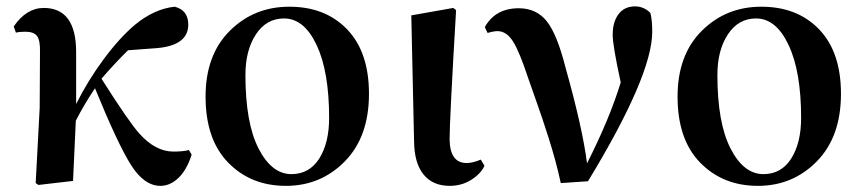

<svg xmlns="http://www.w3.org/2000/svg" viewBox="-20 -572 2721 607"><path d="M577.1 -97.7 585.9 -83Q570.3 -34.2 543.9 -9.3Q517.6 15.6 487.3 15.6Q435.5 15.6 393.6 -51.3Q351.6 -118.2 280.3 -293Q246.1 -242.2 219.7 -190.4Q213.9 -72.3 210.9 0L101.6 12.7L92.8 6.8L105.5 -231.4L106.4 -407.2Q107.4 -444.3 97.2 -458Q86.9 -471.7 60.5 -471.7Q41 -471.7 30.3 -468.8L23.4 -488.3Q63.5 -546.9 118.2 -546.9Q220.7 -546.9 220.7 -407.2V-243.2Q257.8 -317.4 308.1 -385.3Q358.4 -453.1 407.2 -494.1Q467.8 -543.9 532.2 -550.8Q575.2 -540 575.2 -494.1Q575.2 -428.7 476.6 -419.9L384.8 -413.1Q344.7 -374 300.8 -323.2Q388.7 -184.6 420.9 -149.4Q471.7 -92.8 528.3 -92.8Q559.6 -92.8 577.1 -97.7Z M629.9 -266.6Q629.9 -398.4 706.5 -474.6Q783.2 -550.8 894.5 -550.8Q1008.8 -550.8 1077.6 -479Q1146.5 -407.2 1146.5 -275.4Q1146.5 -139.6 1070.3 -62Q994.1 15.6 883.8 15.6Q773.4 15.6 701.7 -57.6Q629.9 -130.9 629.9 -266.6ZM901.4 -21.5Q958 -21.5 989.3 -70.8Q1020.5 -120.1 1020.5 -199.2Q1020.5 -345.7 981 -429.7Q941.4 -513.7 877.9 -513.7Q822.3 -513.7 789.1 -463.4Q755.9 -413.1 755.9 -335Q755.9 -183.6 797.4 -102.5Q838.9 -21.5 901.4 -21.5Z M1401.4 15.6Q1348.6 15.6 1319.3 -20Q1290 -55.7 1289.1 -124L1280.3 -523.4L1413.1 -546.9L1421.9 -540Q1401.4 -192.4 1401.4 -131.8Q1402.3 -56.6 1455.1 -56.6Q1474.6 -56.6 1500 -67.4L1511.7 -47.9Q1500 -22.5 1469.7 -3.4Q1439.5 15.6 1401.4 15.6Z M1521.5 -467.8 1512.7 -486.3Q1545.9 -545.9 1620.1 -545.9Q1675.8 -545.9 1708.5 -504.9Q1741.2 -463.9 1767.6 -359.4Q1821.3 -168.9 1835.9 -55.7Q1907.2 -196.3 1942.4 -311.5Q1917 -427.7 1917 -461.9Q1917 -502.9 1935.5 -527.3Q1954.1 -551.8 1987.3 -551.8Q2015.6 -551.8 2036.1 -531.2Q2042 -509.8 2042 -471.7Q2042 -333 1838.9 1L1752.9 6.8Q1745.1 -29.3 1735.8 -63.5Q1726.6 -97.7 1713.9 -137.7Q1701.2 -177.7 1694.3 -197.8Q1687.5 -217.8 1670.4 -266.6Q1653.3 -315.4 1649.4 -326.2Q1622.1 -409.2 1601.6 -441.4Q1581.1 -473.6 1552.7 -473.6Q1541 -473.6 1521.5 -467.8Z M2122.1 -266.6Q2122.1 -398.4 2198.7 -474.6Q2275.4 -550.8 2386.7 -550.8Q2501 -550.8 2569.8 -479Q2638.7 -407.2 2638.7 -275.4Q2638.7 -139.6 2562.5 -62Q2486.3 15.6 2376 15.6Q2265.6 15.6 2193.8 -57.6Q2122.1 -130.9 2122.1 -266.6ZM2393.6 -21.5Q2450.2 -21.5 2481.4 -70.8Q2512.7 -120.1 2512.7 -199.2Q2512.7 -345.7 2473.1 -429.7Q2433.6 -513.7 2370.1 -513.7Q2314.5 -513.7 2281.2 -463.4Q2248 -413.1 2248 -335Q2248 -183.6 2289.6 -102.5Q2331.1 -21.5 2393.6 -21.5Z"/></svg>

Font: GenRyuMin TW TTF Bold
Style: Regular
Weight: 700
Version: Version 1.300